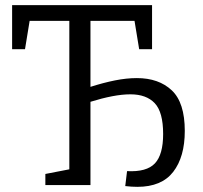

<svg xmlns="http://www.w3.org/2000/svg" viewBox="-20 -718 786 745"><path d="M513 7Q491 7 466 4L473 -54Q549 -50 581 -84Q613 -118 613 -198Q613 -283 580.5 -317.5Q548 -352 486 -352Q454 -352 415 -344.5Q376 -337 331 -323V0H156V-43L249 -61V-637H95L77 -527H27V-698H570V-527H520L502 -637H331V-381Q381 -397 426 -406Q471 -415 511 -415Q596 -415 646.5 -367.5Q697 -320 697 -210Q697 -109 652 -51Q607 7 513 7Z"/></svg>

Font: Bitter
Style: Regular
Weight: 400
Designer: Sol Matas, and Bitter project Authors
Foundry: Sol Matas
Version: Version 2.001